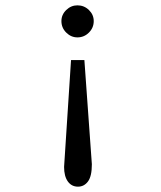

<svg xmlns="http://www.w3.org/2000/svg" viewBox="-20 -618 603 719"><path d="M270 -598Q295 -598 313 -580.5Q331 -563 331 -539Q331 -514 313 -496Q295 -478 270 -478Q246 -478 228 -496Q210 -514 210 -539Q210 -563 228 -580.5Q246 -598 270 -598ZM246 -393H296L324 -3Q324 42 309.5 61.5Q295 81 272 81Q248 81 234 61.5Q220 42 220 7Z"/></svg>

Font: Inconsolata SemiExpanded
Style: Regular
Weight: 400
Width: 6
Monospace: yes
Designer: Raph Levien, Cyreal, Brenton Simpson
Foundry: Raph Levien, Cyreal, Google
Version: Version 3.100; ttfautohint (v1.8.4.7-5d5b)